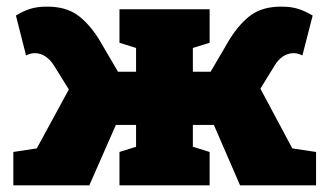

<svg xmlns="http://www.w3.org/2000/svg" viewBox="-20 -556 980 576"><path d="M20 0V-100.1L90.3 -110.8L186.5 -287.6L141.6 -359.9Q131.3 -376.5 116.5 -386.5Q101.6 -396.5 84.5 -396.5Q78.1 -396.5 72 -395Q65.9 -393.6 58.1 -389.6L27.8 -509.3Q47.9 -522 69.3 -529.1Q90.8 -536.1 121.6 -536.1Q175.8 -536.1 210.4 -512.2Q245.1 -488.3 276.4 -439L334 -340.8H388.2V-412.1L338.4 -427.7V-528.3H608.9V-427.7L558.6 -412.1V-340.8H611.8L669.4 -439Q700.7 -488.3 735.1 -512.2Q769.5 -536.1 823.7 -536.1Q854 -536.1 875.5 -529.1Q897 -522 918 -509.3L887.2 -389.6Q879.4 -393.6 873.3 -395Q867.2 -396.5 860.8 -396.5Q843.3 -396.5 828.6 -386.5Q814 -376.5 804.2 -359.9L761.2 -290L856.9 -110.8L928.2 -100.1V0H700.2L621.6 -181.2H558.6V-115.7L608.9 -100.1V0H338.4V-100.1L388.2 -115.7V-181.2H327.6L248 0Z"/></svg>

Font: Roboto Slab LO Black
Style: Regular
Weight: 900
Designer: Google
Version: Version 2.000